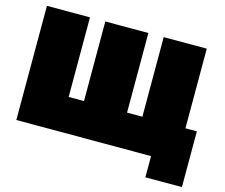

<svg xmlns="http://www.w3.org/2000/svg" viewBox="-113 -853 1331 1137"><g transform="rotate(15 552.5 -285.0)"><path d="M40 0V-700H304V-212H398V-700H662V-212H756V-700H1020V-212H1090V130H866V0Z"/></g></svg>

Font: Golos Text Black
Style: Regular
Weight: 900
Designer: A.Korolkova, Vitaly Kuzmin
Foundry: ParaType Ltd
Version: Version 2.004